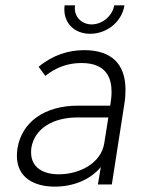

<svg xmlns="http://www.w3.org/2000/svg" viewBox="-20 -688 530 716"><path d="M316 -562C380 -562 435 -608 444 -668H406C399 -628 361 -597 322 -597C286 -597 259 -623 259 -657C259 -661 259 -664 260 -668H221C220 -662 220 -657 220 -652C220 -600 259 -562 316 -562ZM397 0 444 -302C447 -320 448 -338 448 -353C448 -452 393 -501 294 -501C236 -501 177 -483 124 -439L149 -405C190 -438 235 -453 284 -453C378 -453 396 -395 396 -346C396 -329 394 -313 392 -301L391 -294H271C146 -294 61 -233 45 -134C44 -124 43 -115 43 -107C43 -23 111 8 184 8C251 8 315 -16 356 -65L345 0ZM369 -155C357 -77 274 -38 199 -38C140 -38 96 -64 96 -119C96 -125 96 -131 97 -137C109 -209 178 -250 269 -250H384Z"/></svg>

Font: Arthouse Owned Light
Style: Italic
Weight: 300
Italic angle: -10°
Designer: Jeremy Tribby
Foundry: Tribby Type
Version: Version 1.000;PS 001.000;hotconv 1.0.88;makeotf.lib2.5.64775